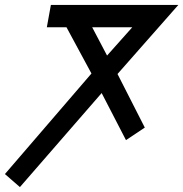

<svg xmlns="http://www.w3.org/2000/svg" viewBox="-57 -745 746 781"><path d="M-37 -37 315 -446 213.5 -634H133.5L150 -725H668.5L421 -444L532 -226L455.5 -175L356.5 -366.5L24 16ZM481 -634H318L378.5 -519Z"/></svg>

Font: JuliaMono MediumItalic
Style: Regular
Weight: 500
Italic angle: -9°
Monospace: yes
Designer: cormullion
Foundry: corm
Version: Version 0.049; ttfautohint (v1.8.4)